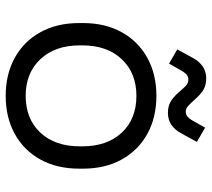

<svg xmlns="http://www.w3.org/2000/svg" viewBox="-54 -658 727 658"><g transform="rotate(90 309.0 -329.5)"><path d="M309 14Q235 14 178.6 -17.1Q122.2 -48.2 90.9 -104.9Q59.5 -161.5 59.5 -237.8V-250.8Q59.5 -327 90.9 -383.6Q122.2 -440.2 178.6 -471.4Q235 -502.5 309 -502.5Q383 -502.5 439.4 -471.4Q495.8 -440.2 527.1 -383.6Q558.5 -327 558.5 -250.8V-237.8Q558.5 -161.5 527.1 -104.9Q495.8 -48.2 439.4 -17.1Q383 14 309 14ZM309 -54.5Q388 -54.5 435 -104.8Q482 -155 482 -240V-248.5Q482 -333.5 435.1 -383.8Q388.2 -434 309 -434Q230.8 -434 183.4 -383.8Q136 -333.5 136 -248.5V-240Q136 -155 183.4 -104.8Q230.8 -54.5 309 -54.5ZM223.5 -590 198.5 -545.8 149.8 -574 180.5 -630.2Q191.8 -650.2 209.1 -661.8Q226.5 -673.2 249.2 -673.2Q270.5 -673.2 286.2 -664.8Q302 -656.2 319.5 -636.2Q332.2 -622.2 342 -612.8Q351.8 -603.2 362.5 -603.2Q373.8 -603.2 380.6 -609.5Q387.5 -615.8 393 -625.2L418 -669.5L466.8 -641.2L436 -585Q424.8 -565.2 407.9 -553.6Q391 -542 367.2 -542Q346 -542 330.2 -550.5Q314.5 -559 297 -579Q285 -593 275.4 -602.5Q265.8 -612 254 -612Q242.8 -612 236 -605.8Q229.2 -599.5 223.5 -590Z"/></g></svg>

Font: Space Grotesk Variable Light
Style: Regular
Weight: 300
Designer: Florian Karsten
Foundry: Florian Karsten
Version: Version 2.000